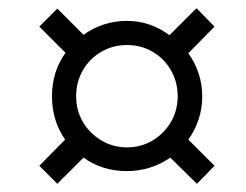

<svg xmlns="http://www.w3.org/2000/svg" viewBox="-20 -593 601 469"><path d="M120 -144 76 -188 139 -252Q107 -298 107 -358Q107 -418 140 -464L76 -528L120 -572L184 -508Q206 -524 233 -533Q260 -542 290 -542Q347 -542 394 -507L460 -573L504 -528L440 -463Q456 -441 465 -414Q474 -387 474 -358Q474 -328 465 -301Q456 -274 440 -252L504 -188L461 -144L396 -208Q373 -192 346 -183.5Q319 -175 290 -175Q230 -175 184 -208ZM290 -233Q325 -233 353 -250Q381 -267 397.5 -295Q414 -323 414 -358Q414 -393 397.5 -421.5Q381 -450 353 -466.5Q325 -483 290 -483Q256 -483 227.5 -466.5Q199 -450 182.5 -421.5Q166 -393 166 -358Q166 -323 182.5 -295Q199 -267 227.5 -250Q256 -233 290 -233Z"/></svg>

Font: Noto Serif Medium
Style: Italic
Weight: 500
Italic angle: -12°
Designer: Monotype Design Team
Foundry: Monotype Imaging Inc.
Version: Version 2.014; ttfautohint (v1.8.4.7-5d5b)